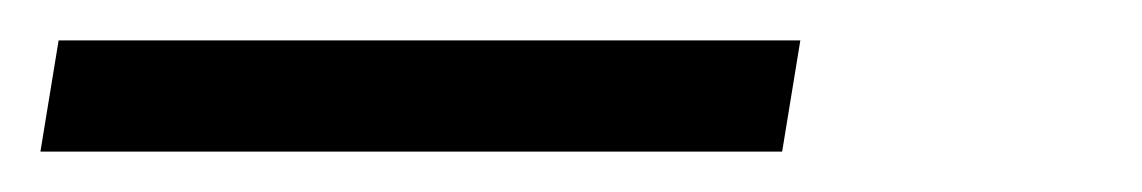

<svg xmlns="http://www.w3.org/2000/svg" viewBox="-45 140 565 95"><path d="M-25 215 -16 160H351L342 215Z"/></svg>

Font: Iosevka SS04 Light Oblique
Style: Regular
Weight: 300
Italic angle: -9°
Monospace: yes
Designer: Belleve Invis
Foundry: Belleve Invis
Version: Version 19.0.0; ttfautohint (v1.8.4)